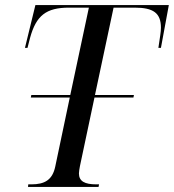

<svg xmlns="http://www.w3.org/2000/svg" viewBox="-20 -734 683 754"><path d="M90 0H367L369 -10H358C313 -10 290 -22 290 -53C290 -61 292 -70 294 -82L351 -351H504L506 -361H353L426 -704H509C582 -704 612 -683 612 -625C612 -609 608 -587 602 -546H612L643 -714H119L78 -546H88L98 -585C122 -673 161 -704 251 -704H329L256 -361H103L101 -351H254L197 -80C186 -27 155 -10 103 -10H91Z"/></svg>

Font: Noto Serif Display SemiCondensed
Style: Italic
Weight: 400
Width: 4
Italic angle: -12°
Designer: Monotype Design Team
Foundry: Monotype Imaging Inc.
Version: Version 2.009